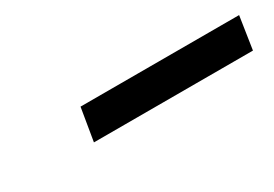

<svg xmlns="http://www.w3.org/2000/svg" viewBox="-12 -840 524 367"><g transform="rotate(-30 250.0 -657.0)"><path d="M134 -621 146 -693H496L485 -621Z"/></g></svg>

Font: Nunito Sans 10pt SemiExpanded SemiBold
Style: Italic
Weight: 600
Width: 6
Italic angle: -9°
Designer: Vernon Adams
Foundry: Vernon Adams
Version: Version 3.101;gftools[0.9.27]